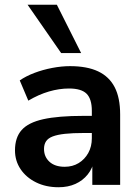

<svg xmlns="http://www.w3.org/2000/svg" viewBox="-20 -777 587 807"><path d="M226 10Q173 10 131.5 -10.5Q90 -31 66.5 -66Q43 -101 43 -145Q43 -199 71 -230.5Q99 -262 162 -276Q225 -290 331 -290H381V-218H332Q285 -218 253 -214.5Q221 -211 201.5 -203.5Q182 -196 173.5 -183Q165 -170 165 -151Q165 -118 188 -97Q211 -76 252 -76Q285 -76 310.5 -91.5Q336 -107 351 -134Q366 -161 366 -196V-311Q366 -361 344 -383Q322 -405 270 -405Q229 -405 186 -392.5Q143 -380 99 -354L63 -439Q89 -457 124.5 -470.5Q160 -484 199.5 -491.5Q239 -499 274 -499Q346 -499 392.5 -477Q439 -455 462 -410.5Q485 -366 485 -296V0H368V-104H376Q369 -69 348.5 -43.5Q328 -18 297 -4Q266 10 226 10ZM237 -554 96 -757H219L321 -554Z"/></svg>

Font: Nunito Sans 12pt ExtraLight 12pt
Style: Bold
Weight: 700
Version: Version 3.101;gftools[0.9.27]